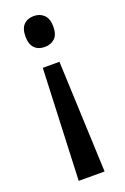

<svg xmlns="http://www.w3.org/2000/svg" viewBox="-143 -593 537 823"><g transform="rotate(-20 125.5 -181.0)"><path d="M190 -475Q190 -438 172 -421.5Q154 -405 126 -405Q97 -405 80 -422.5Q63 -440 63 -475Q63 -511 80 -528.5Q97 -546 126 -546Q154 -546 172 -528.5Q190 -511 190 -475ZM87 -324H163L184 184H66Z"/></g></svg>

Font: Noto Sans Lao UI Cond Med
Style: Regular
Weight: 500
Width: 3
Designer: Monotype Design Team
Foundry: Monotype Imaging Inc.
Version: Version 2.000; ttfautohint (v1.8.4.7-5d5b)